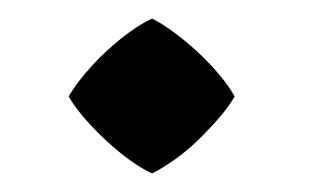

<svg xmlns="http://www.w3.org/2000/svg" viewBox="-20 -672 333 207"><path d="M233 -568Q226 -556 215 -543.5Q204 -531 192 -519.5Q180 -508 167 -499Q154 -490 144 -485Q133 -490 120.5 -499Q108 -508 95.5 -519.5Q83 -531 72 -543.5Q61 -556 54 -568Q61 -580 72 -593Q83 -606 95.5 -617.5Q108 -629 120.5 -638Q133 -647 144 -652Q154 -647 167 -637.5Q180 -628 192.5 -616.5Q205 -605 216 -592Q227 -579 233 -568Z"/></svg>

Font: Gotu
Style: Regular
Weight: 400
Designer: Sarang Kulkarni & Kailash Malviya
Foundry: Ek Type
Version: Version 2.320;hotconv 1.0.109;makeotfexe 2.5.65596; ttfautoh